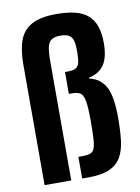

<svg xmlns="http://www.w3.org/2000/svg" viewBox="-85 -808 632 865"><g transform="rotate(-10 231.0 -375.0)"><path d="M48 0V-550Q48 -619 64.5 -663Q81 -707 121.5 -728.5Q162 -750 234 -750Q285 -750 321 -740.5Q357 -731 379 -711Q401 -691 411.5 -659.5Q422 -628 422 -585Q422 -520 399.5 -486Q377 -452 329 -442V-438Q380 -427 403.5 -383.5Q427 -340 427 -243Q427 -182 421.5 -137Q416 -92 398 -61.5Q380 -31 344.5 -15.5Q309 0 249 0H220V-99H237Q258 -99 272 -103Q286 -107 292.5 -121Q299 -135 301 -165.5Q303 -196 303 -248Q303 -312 297.5 -341Q292 -370 278.5 -378Q265 -386 240 -386H227V-486H240Q264 -486 276.5 -493Q289 -500 293 -517.5Q297 -535 297 -569Q297 -600 292 -617.5Q287 -635 273.5 -643Q260 -651 234 -651Q208 -651 194 -641.5Q180 -632 175 -609.5Q170 -587 170 -547V0Z"/></g></svg>

Font: Saira Condensed
Style: Bold
Weight: 700
Width: 3
Designer: Hector Gatti with collaboration of the Omnibus-Type team
Foundry: Omnibus-Type
Version: Version 1.101